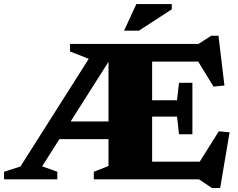

<svg xmlns="http://www.w3.org/2000/svg" viewBox="-34 -904 1200 968"><path d="M244.5 -202.5V-291.5H556.5V-202.5ZM461 -682.5H527V-614.5L178.5 -65.5L255 -38V0H-13.5V-38L69 -64.5ZM319 -644.5V-682.5H498L449 -593.5ZM936 -486.5V-357V-227H868.5L858.5 -316H626.5V-398.5H858.5L868.5 -486.5ZM1097.5 -473 1042.5 -467.5 935.5 -642 993 -593.5H626.5V-682.5H966.5L1031.5 -724H1067.5ZM944 -42.5 1069 -242 1123.5 -237 1076 44H1034.5L969 0H626.5V-89H991ZM439 0V-38L513 -67V-682.5H733V0ZM591.5 -749.5 653.5 -883.5H832V-857L666.5 -749.5Z"/></svg>

Font: Newsreader ExtraBold
Style: Regular
Weight: 800
Designer: Hugues Gentile
Foundry: Production Type
Version: Version 1.003